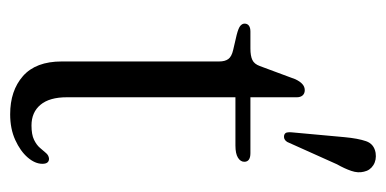

<svg xmlns="http://www.w3.org/2000/svg" viewBox="-211 -542 760 378"><g transform="rotate(90 169.0 -353.0)"><path d="M78.5 -432 48.5 -439Q35 -442.5 30.8 -446.2Q26.5 -450 26.5 -454.5Q26.5 -460 30.5 -463Q34.5 -466 42 -466H75.5Q90 -466 98 -469.8Q106 -473.5 110 -484.5L136 -554.5Q140.5 -564 145.8 -568.5Q151 -573 157.5 -573Q164 -573 167.8 -568.8Q171.5 -564.5 171.5 -557.5V-104.5Q171.5 -70.5 186.2 -52.8Q201 -35 227 -35Q245 -35 255.2 -40Q265.5 -45 271.2 -51.8Q277 -58.5 281.5 -63.8Q286 -69 292.5 -69.5Q297.5 -69.5 300 -66.2Q302.5 -63 302.5 -56.5Q302.5 -42 290 -27.5Q277.5 -13 255.5 -3Q233.5 7 205 7Q158.5 7 129.8 -18.2Q101 -43.5 101 -94.5V-404.5Q101 -416 96.2 -422.5Q91.5 -429 78.5 -432ZM132.5 -436.5 133 -466H281.5Q290 -466 294.2 -463Q298.5 -460 298.5 -454Q298.5 -446.5 290.5 -441.5Q282.5 -436.5 266.5 -436.5ZM250 -651Q252.5 -678 258 -693.8Q263.5 -709.5 281 -712.5Q295 -714.5 305.2 -708Q315.5 -701.5 318 -689.5Q321 -678 316.5 -664.8Q312 -651.5 303.5 -636.5L259.5 -538.5Q257.5 -535 254 -533.2Q250.5 -531.5 246 -532.5Q241.5 -534 240.8 -538.2Q240 -542.5 240.5 -547Z"/></g></svg>

Font: Fraunces Light
Style: Regular
Weight: 300
Version: Version 1.000;[b76b70a41]